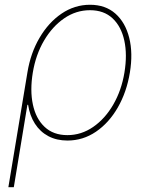

<svg xmlns="http://www.w3.org/2000/svg" viewBox="-20 -570 617 794"><path d="M14.6 204.1 93.3 -270Q106.4 -350.6 143.6 -413.8Q180.7 -477.1 234.6 -513.7Q288.6 -550.3 352.1 -550.3Q416 -550.3 457.3 -513.7Q498.5 -477.1 514.4 -413.6Q530.3 -350.1 517.1 -270Q503.9 -189.5 467.3 -125.7Q430.7 -62 377 -25.4Q323.2 11.2 258.8 11.2Q214.4 11.2 180.2 -6.8Q146 -24.9 124.5 -58.3Q103 -91.8 96.2 -136.7H93.3L37.1 204.1ZM258.8 -11.2Q316.4 -11.2 365.5 -45.2Q414.6 -79.1 448.5 -137.7Q482.4 -196.3 494.6 -270Q506.8 -343.8 494.1 -402.1Q481.4 -460.4 445.6 -494.1Q409.7 -527.8 352.1 -527.8Q294.4 -527.8 245.4 -494.1Q196.3 -460.4 162.1 -402.1Q127.9 -343.8 115.7 -270Q103.5 -196.3 116 -137.7Q128.4 -79.1 164.6 -45.2Q200.7 -11.2 258.8 -11.2Z"/></svg>

Font: Inter 16pt Thin
Style: Italic
Weight: 250
Italic angle: -9.3988°
Version: Version 4.001;git-66647c0bb